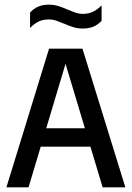

<svg xmlns="http://www.w3.org/2000/svg" viewBox="-20 -804 565 824"><path d="M7.5 0 190.5 -595H334L518 0H420.5L255 -551H267.5L102.5 0ZM108 -174.5 127 -253.5H396.5L416 -174.5ZM335 -681.5Q312.5 -681.5 292.8 -688Q273 -694.5 255 -702.5Q238.5 -709.5 222.5 -715Q206.5 -720.5 189.5 -720.5Q164.5 -720.5 145.8 -711.5Q127 -702.5 109 -684V-750Q124 -767 143.8 -775.5Q163.5 -784 190 -784Q212.5 -784 232.2 -777.5Q252 -771 270 -763Q286.5 -756 302.8 -750.2Q319 -744.5 335.5 -744.5Q360.5 -744.5 379.5 -753.8Q398.5 -763 416 -781V-715Q401.5 -698.5 381.5 -690Q361.5 -681.5 335 -681.5Z"/></svg>

Font: Encode Sans SC Condensed Medium
Style: Regular
Weight: 500
Width: 3
Designer: Multiple Designers
Foundry: Impallari Type
Version: Version 3.002